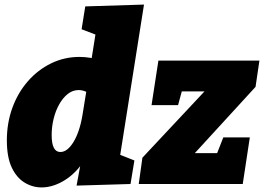

<svg xmlns="http://www.w3.org/2000/svg" viewBox="-20 -805 1155 840"><path d="M162 15Q122 15 87 -6.5Q52 -28 31 -73Q10 -118 10 -191Q10 -267 34 -333Q58 -399 101.5 -449Q145 -499 203 -527.5Q261 -556 328 -556Q376 -556 425.5 -539.5Q475 -523 522 -487L378 -531L412 -745L481 -622L337 -677L353 -777L610 -785L491 -33L424 -160L568 -103L551 0L315 7L343 -145L401 -253Q390 -168 352 -108Q314 -48 263 -16.5Q212 15 162 15ZM244 -140Q260 -140 274.5 -151.5Q289 -163 302 -184.5Q315 -206 325 -236Q335 -266 341 -303L362 -432L394 -378Q375 -395 358 -403Q341 -411 324 -411Q298 -411 276.5 -394Q255 -377 239 -348.5Q223 -320 214.5 -285Q206 -250 206 -214Q206 -177 215.5 -158.5Q225 -140 244 -140ZM1073 -204 1042 0H587L603 -115L912 -445L933 -405H730L787 -448L759 -345H643L673 -540H1115L1098 -425L781 -79L783 -135H964L908 -79L957 -204Z"/></svg>

Font: Bitter Thin Black
Style: Italic
Weight: 900
Italic angle: -9°
Version: Version 3.020